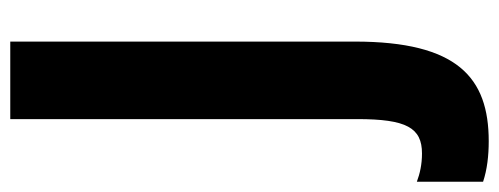

<svg xmlns="http://www.w3.org/2000/svg" viewBox="-377 -435 972 374"><g transform="rotate(-90 109.0 -248.0)"><path d="M21 218C145 218 215 157 215 -43V-714H64V-38C64 58 47 88 -3 88C-24 88 -42 84 -58 78V207C-34 215 -7 218 21 218Z"/></g></svg>

Font: Noto Sans Armenian ExtraCondensed ExtraBold
Style: Regular
Weight: 800
Width: 2
Designer: Monotype Design Team
Foundry: Monotype Imaging Inc.
Version: Version 2.008